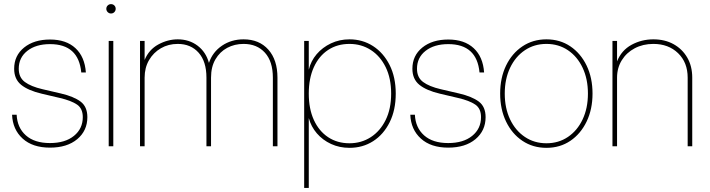

<svg xmlns="http://www.w3.org/2000/svg" viewBox="-20 -716 3475 940"><path d="M224.6 6.8Q139.6 6.8 90.8 -37.6Q42 -82 39.1 -154.3H61.5Q64.5 -90.8 106.7 -53.2Q148.9 -15.6 224.6 -15.6Q298.8 -15.6 342 -50.8Q385.3 -85.9 385.3 -142.6Q385.3 -185.1 356.7 -204.3Q328.1 -223.6 273.4 -236.3L184.1 -257.3Q117.7 -272.9 83.5 -300.8Q49.3 -328.6 49.3 -379.4Q49.3 -443.8 97.9 -483.2Q146.5 -522.5 225.1 -522.5Q303.7 -522.5 349.4 -480.2Q395 -438 400.4 -361.3H377.9Q364.7 -500 225.1 -500Q155.8 -500 113.8 -467Q71.8 -434.1 71.8 -379.4Q71.8 -336.9 101.6 -314.7Q131.3 -292.5 188 -279.3L278.3 -258.3Q340.8 -243.7 374.3 -218.8Q407.7 -193.8 407.7 -142.6Q407.7 -76.2 358.2 -34.7Q308.6 6.8 224.6 6.8Z M512.2 0V-515.6H534.7V0ZM523.4 -649.9Q514.2 -649.9 507.3 -656.7Q500.5 -663.6 500.5 -672.9Q500.5 -682.6 507.3 -689.2Q514.2 -695.8 523.4 -695.8Q533.2 -695.8 539.8 -689.2Q546.4 -682.6 546.4 -672.9Q546.4 -663.6 539.8 -656.7Q533.2 -649.9 523.4 -649.9Z M665.5 0V-515.6H688V-422.4Q709 -473.1 755.1 -498.3Q801.3 -523.4 850.1 -523.4Q906.2 -523.4 947.3 -492.4Q988.3 -461.4 1002.9 -408.2Q1021 -461.4 1066.9 -492.4Q1112.8 -523.4 1172.4 -523.4Q1249 -523.4 1293.7 -473.1Q1338.4 -422.9 1338.4 -335.9V0H1315.9V-335.9Q1315.9 -415 1277.1 -458Q1238.3 -501 1172.4 -501Q1128.4 -501 1092.3 -481.7Q1056.2 -462.4 1034.7 -425.5Q1013.2 -388.7 1013.2 -335.9V0H990.7V-335.9Q990.7 -415 952.4 -458Q914.1 -501 850.1 -501Q804.2 -501 767.6 -479.7Q731 -458.5 709.5 -421.4Q688 -384.3 688 -335.9V0Z M1469.2 204.1V-515.6H1491.7V-376H1492.2Q1502 -417.5 1530.3 -450.7Q1558.6 -483.9 1600.3 -503.7Q1642.1 -523.4 1690.9 -523.4Q1754.9 -523.4 1806.2 -490.5Q1857.4 -457.5 1887.5 -397.7Q1917.5 -337.9 1917.5 -257.8Q1917.5 -177.2 1887.7 -117.4Q1857.9 -57.6 1806.9 -24.9Q1755.9 7.8 1690.9 7.8Q1642.1 7.8 1600.8 -11.2Q1559.6 -30.3 1531.2 -63.2Q1502.9 -96.2 1492.2 -136.7H1491.7V204.1ZM1690.9 -14.6Q1749 -14.6 1795.2 -44.4Q1841.3 -74.2 1868.2 -128.7Q1895 -183.1 1895 -257.8Q1895 -332.5 1868.2 -387.2Q1841.3 -441.9 1795.2 -471.4Q1749 -501 1690.9 -501Q1631.3 -501 1586.4 -471.4Q1541.5 -441.9 1516.6 -387.2Q1491.7 -332.5 1491.7 -257.8Q1491.7 -183.1 1516.6 -128.7Q1541.5 -74.2 1586.4 -44.4Q1631.3 -14.6 1690.9 -14.6Z M2174.3 6.8Q2089.4 6.8 2040.5 -37.6Q1991.7 -82 1988.8 -154.3H2011.2Q2014.2 -90.8 2056.4 -53.2Q2098.6 -15.6 2174.3 -15.6Q2248.5 -15.6 2291.7 -50.8Q2335 -85.9 2335 -142.6Q2335 -185.1 2306.4 -204.3Q2277.8 -223.6 2223.1 -236.3L2133.8 -257.3Q2067.4 -272.9 2033.2 -300.8Q1999 -328.6 1999 -379.4Q1999 -443.8 2047.6 -483.2Q2096.2 -522.5 2174.8 -522.5Q2253.4 -522.5 2299.1 -480.2Q2344.7 -438 2350.1 -361.3H2327.6Q2314.5 -500 2174.8 -500Q2105.5 -500 2063.5 -467Q2021.5 -434.1 2021.5 -379.4Q2021.5 -336.9 2051.3 -314.7Q2081.1 -292.5 2137.7 -279.3L2228 -258.3Q2290.5 -243.7 2324 -218.8Q2357.4 -193.8 2357.4 -142.6Q2357.4 -76.2 2307.9 -34.7Q2258.3 6.8 2174.3 6.8Z M2655.3 7.8Q2588.9 7.8 2537.6 -26.6Q2486.3 -61 2457.5 -121.1Q2428.7 -181.2 2428.7 -257.8Q2428.7 -335 2457.5 -394.8Q2486.3 -454.6 2537.6 -489Q2588.9 -523.4 2655.3 -523.4Q2721.7 -523.4 2772.5 -489Q2823.2 -454.6 2852.1 -394.8Q2880.9 -335 2880.9 -257.8Q2880.9 -181.2 2852.1 -121.1Q2823.2 -61 2772.5 -26.6Q2721.7 7.8 2655.3 7.8ZM2655.3 -14.6Q2714.8 -14.6 2760.7 -45.7Q2806.6 -76.7 2832.5 -131.6Q2858.4 -186.5 2858.4 -257.8Q2858.4 -329.1 2832.5 -384Q2806.6 -439 2760.7 -470Q2714.8 -501 2655.3 -501Q2595.7 -501 2549.6 -470Q2503.4 -439 2477.3 -384Q2451.2 -329.1 2451.2 -257.8Q2451.2 -186.5 2477.3 -131.6Q2503.4 -76.7 2549.6 -45.7Q2595.7 -14.6 2655.3 -14.6Z M3001 -335.9V0H2978.5V-515.6H3001V-415.5Q3022.5 -469.7 3071.8 -496.6Q3121.1 -523.4 3178.7 -523.4Q3234.9 -523.4 3277.6 -499.8Q3320.3 -476.1 3344.7 -434.1Q3369.1 -392.1 3369.1 -335.9V0H3346.7V-335.9Q3346.7 -410.2 3299.8 -455.6Q3252.9 -501 3178.7 -501Q3127.9 -501 3087.6 -479.7Q3047.4 -458.5 3024.2 -421.1Q3001 -383.8 3001 -335.9Z"/></svg>

Font: Inter Display Thin
Style: Regular
Weight: 100
Designer: Rasmus Andersson
Foundry: rsms
Version: Version 4.000;git-a52131595